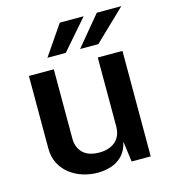

<svg xmlns="http://www.w3.org/2000/svg" viewBox="-109 -811 807 909"><g transform="rotate(-15 294.0 -356.5)"><path d="M259 10Q221 10 185.8 -1.2Q150.5 -12.5 122.5 -34.2Q94.5 -56 78 -88Q61.5 -120 61.5 -162.5V-517H183.5V-176.5Q183.5 -134.5 210.2 -107.5Q237 -80.5 291 -80.5Q340 -80.5 369.5 -106.2Q399 -132 399 -180.5V-517H520V0H426.5L413 -101Q403.5 -58.5 379.8 -34.2Q356 -10 324.2 0Q292.5 10 259 10ZM328.5 -577.5 449.5 -723H569.5L418 -577.5ZM168.5 -577.5 268 -723H385L258.5 -577.5Z"/></g></svg>

Font: Public Sans Thin SemiBold
Style: Regular
Weight: 600
Version: Version 2.001